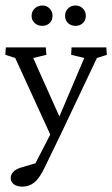

<svg xmlns="http://www.w3.org/2000/svg" viewBox="-22 -511 415 709"><path d="M171.4 2.9 34.2 -296.9 -2.4 -308.6 -0.5 -335.9H147L149.4 -308.6L100.6 -296.9L209 -54.7ZM370.6 -335.9 372.6 -308.6 335.9 -296.9 203.1 -16.6 140.1 113.3Q122.6 148.9 103.8 163.6Q85 178.2 60.1 178.2Q41.5 178.2 29.5 169.7Q17.6 161.1 17.6 146Q17.6 134.3 26.4 124.3Q35.2 114.3 54.7 107.9L126 86.9L91.3 126L177.2 -40.5L186 -54.2L289.1 -296.9L240.7 -308.6L242.2 -335.9ZM134.3 -415.5Q117.7 -415.5 106.2 -425.8Q94.7 -436 94.7 -452.6Q94.7 -468.8 106.2 -479.7Q117.7 -490.7 134.3 -490.7Q150.4 -490.7 161.1 -479.7Q171.9 -468.8 171.9 -452.6Q171.9 -436 161.1 -425.8Q150.4 -415.5 134.3 -415.5ZM256.8 -415.5Q240.2 -415.5 229.2 -425.8Q218.3 -436 218.3 -452.6Q218.3 -468.8 229.2 -479.7Q240.2 -490.7 256.8 -490.7Q272.9 -490.7 283.9 -479.7Q294.9 -468.8 294.9 -452.6Q294.9 -436 283.9 -425.8Q272.9 -415.5 256.8 -415.5Z"/></svg>

Font: Lateef Light
Style: Regular
Weight: 300
Designer: SIL International
Foundry: SIL International
Version: Version 4.200